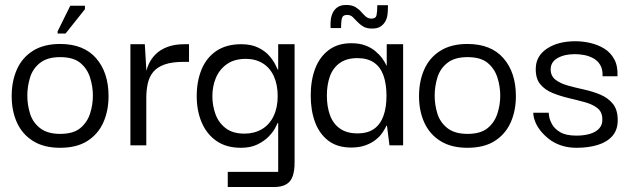

<svg xmlns="http://www.w3.org/2000/svg" viewBox="-20 -585 2539 773"><path d="M222 10Q157 10 113.5 -17Q70 -44 48.5 -91Q27 -138 27 -198Q27 -259 48.5 -306.5Q70 -354 113.5 -381Q157 -408 222 -408Q317 -408 367 -350.5Q417 -293 417 -198Q417 -139 396 -92Q375 -45 332 -17.5Q289 10 222 10ZM222 -46Q275 -46 303 -69Q331 -92 342.5 -127.5Q354 -163 354 -200Q354 -237 342.5 -273Q331 -309 303 -332Q275 -355 222 -355Q171 -355 141.5 -332Q112 -309 101 -273Q90 -237 90 -200Q90 -163 101 -127.5Q112 -92 141.5 -69Q171 -46 222 -46ZM244 -450H212V-459L263 -562H322V-548Z M505 0V-407H563L570 -290L569 -202V0ZM569 -190 566 -279Q568 -302 578 -325Q588 -348 606.5 -366.5Q625 -385 654 -396Q683 -407 722 -407H741V-336H721Q673 -336 643 -325.5Q613 -315 597 -295.5Q581 -276 575 -249Q569 -222 569 -190Z M897 168V107H1100V-90H1098Q1096 -85 1087.5 -69Q1079 -53 1061.5 -35Q1044 -17 1016.5 -3.5Q989 10 950 10Q891 10 851.5 -17.5Q812 -45 792 -92Q772 -139 772 -198Q772 -259 792 -306.5Q812 -354 852 -380.5Q892 -407 951 -407Q991 -407 1019 -393.5Q1047 -380 1063.5 -361Q1080 -342 1088 -326Q1096 -310 1098 -305H1100V-407H1166V70Q1166 102 1158.5 124Q1151 146 1132.5 157Q1114 168 1083 168ZM964 -47Q1004 -47 1034.5 -65Q1065 -83 1081.5 -117.5Q1098 -152 1098 -198Q1098 -244 1082.5 -278Q1067 -312 1038 -330Q1009 -348 970 -348Q923 -348 893 -326.5Q863 -305 849 -271Q835 -237 835 -198Q835 -160 847.5 -125.5Q860 -91 888.5 -69Q917 -47 964 -47Z M1394 9Q1338 9 1302 -18.5Q1266 -46 1248.5 -93Q1231 -140 1231 -200Q1231 -262 1249 -309Q1267 -356 1303.5 -383.5Q1340 -411 1394 -411Q1426 -411 1449.5 -402.5Q1473 -394 1490 -380Q1507 -366 1518.5 -350.5Q1530 -335 1536 -321H1537V-407H1603V0H1548L1538 -79H1536Q1529 -64 1518 -48.5Q1507 -33 1489.5 -20Q1472 -7 1448.5 1Q1425 9 1394 9ZM1419 -48Q1461 -48 1486.5 -66.5Q1512 -85 1524 -119Q1536 -153 1536 -199Q1536 -248 1523.5 -282Q1511 -316 1485 -333.5Q1459 -351 1419 -351Q1375 -351 1347.5 -331Q1320 -311 1308 -277Q1296 -243 1296 -200Q1296 -156 1308.5 -121.5Q1321 -87 1348.5 -67.5Q1376 -48 1419 -48ZM1311 -472Q1310 -487 1311.5 -503Q1313 -519 1319.5 -533Q1326 -547 1339 -556Q1352 -565 1374 -565Q1397 -565 1411 -556.5Q1425 -548 1434 -537.5Q1443 -527 1452.5 -518.5Q1462 -510 1476 -510Q1493 -510 1496 -524Q1499 -538 1499 -564H1542Q1542 -547 1540.5 -530Q1539 -513 1532 -500Q1525 -487 1512.5 -478.5Q1500 -470 1478 -470Q1456 -470 1442 -478.5Q1428 -487 1418.5 -497.5Q1409 -508 1400 -516.5Q1391 -525 1377 -525Q1360 -525 1356.5 -511Q1353 -497 1353 -472Z M1862 10Q1797 10 1753.5 -17Q1710 -44 1688.5 -91Q1667 -138 1667 -198Q1667 -259 1688.5 -306.5Q1710 -354 1753.5 -381Q1797 -408 1862 -408Q1957 -408 2007 -350.5Q2057 -293 2057 -198Q2057 -139 2036 -92Q2015 -45 1972 -17.5Q1929 10 1862 10ZM1862 -46Q1915 -46 1943 -69Q1971 -92 1982.5 -127.5Q1994 -163 1994 -200Q1994 -237 1982.5 -273Q1971 -309 1943 -332Q1915 -355 1862 -355Q1811 -355 1781.5 -332Q1752 -309 1741 -273Q1730 -237 1730 -200Q1730 -163 1741 -127.5Q1752 -92 1781.5 -69Q1811 -46 1862 -46Z M2301 10Q2267 10 2239 0.5Q2211 -9 2190.5 -25Q2170 -41 2155.5 -59.5Q2141 -78 2134 -97Q2127 -116 2127 -131H2189Q2189 -130 2191 -116Q2193 -102 2203 -84Q2213 -66 2236 -52.5Q2259 -39 2301 -39Q2331 -39 2355 -46Q2379 -53 2392.5 -68Q2406 -83 2405 -105Q2405 -134 2385.5 -149.5Q2366 -165 2335 -173.5Q2304 -182 2270 -190Q2236 -198 2205 -210.5Q2174 -223 2155 -246Q2136 -269 2137 -310Q2138 -360 2182.5 -389.5Q2227 -419 2297 -419Q2326 -419 2356.5 -412Q2387 -405 2412.5 -389.5Q2438 -374 2453 -346.5Q2468 -319 2466 -278H2406Q2407 -306 2396.5 -323.5Q2386 -341 2368.5 -350.5Q2351 -360 2331.5 -363.5Q2312 -367 2295 -367Q2252 -367 2224.5 -351Q2197 -335 2197 -306Q2197 -279 2216.5 -264Q2236 -249 2266.5 -240.5Q2297 -232 2331.5 -224.5Q2366 -217 2397 -204Q2428 -191 2447.5 -167Q2467 -143 2467 -101Q2467 -62 2445.5 -37.5Q2424 -13 2386.5 -1.5Q2349 10 2301 10Z"/></svg>

Font: Darker Grotesque Medium
Style: Regular
Weight: 500
Designer: Gabriel Lam
Foundry: TypeRant
Version: Version 1.000;gftools[0.9.28]